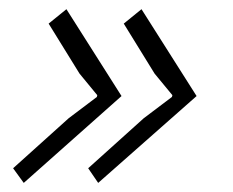

<svg xmlns="http://www.w3.org/2000/svg" viewBox="-20 -466 513 422"><path d="M126 -445.8 247.1 -254.9 32.2 -64 8.8 -96.2 130.9 -206.1 192.9 -252.9 193.8 -256.8 154.8 -304.2 86.9 -414.1ZM291 -445.8 412.1 -254.9 195.8 -64 173.8 -96.2 295.9 -206.1 357.9 -252.9 358.9 -256.8 319.8 -304.2 252 -414.1Z"/></svg>

Font: Sinkin Sans 200 X Light Italic
Style: Regular
Weight: 200
Italic angle: -112°
Designer: Keith Bates
Foundry: K-Type
Version: Sinkin Sans (version 1.0)  by Keith Bates   •   © 2014   www